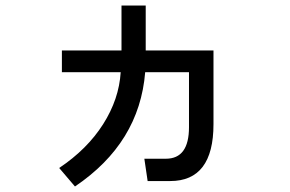

<svg xmlns="http://www.w3.org/2000/svg" viewBox="-20 -638 1040 689"><path d="M192.4 -35.2Q293 -102.5 350.1 -192.4Q407.2 -282.2 413.1 -378.9H202.1V-457H416V-618.2H502.9V-457H746.1V-192.4Q746.1 11.7 590.8 11.7H509.8L498 -68.4H575.2Q658.2 -68.4 658.2 -181.6V-378.9H501Q480.5 -125 249 31.2Z"/></svg>

Font: Gothic A1 Medium
Style: Regular
Weight: 500
Designer: HanYang I&C Co.,Ltd.
Foundry: HanYang I&C Co.,Ltd.
Version: Version 2.50